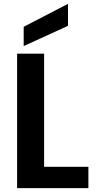

<svg xmlns="http://www.w3.org/2000/svg" viewBox="-20 -977 499 997"><path d="M439 -110.8V0H68.8V-698.2H209V-110.8ZM103 -737.8V-837.9L333 -957V-842.8Z"/></svg>

Font: PoppinsZ SemiBold
Style: Regular
Weight: 600
Designer: Ninad Kale (Devanagari), Jonny Pinhorn (Latin)
Foundry: Indian Type Foundry
Version: Version 3.002;FEAKit 1.0